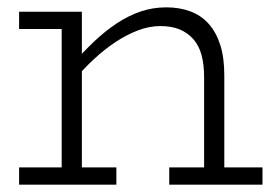

<svg xmlns="http://www.w3.org/2000/svg" viewBox="-20 -503 751 523"><path d="M536 0V-293Q536 -327 529 -353Q522 -379 506.5 -396.5Q491 -414 469 -423Q447 -432 417 -432Q387 -432 356.5 -420.5Q326 -409 295.5 -389Q265 -369 235.5 -341.5Q206 -314 178 -281V-329Q207 -362 236.5 -390Q266 -418 297.5 -439Q329 -460 362.5 -471.5Q396 -483 433 -483Q469 -483 498.5 -472Q528 -461 548.5 -438Q569 -415 580 -380.5Q591 -346 591 -298V0ZM32 0V-47H297V0ZM148 0V-471H203V0ZM32 -424V-471H196V-424ZM441 0V-47H695V0Z"/></svg>

Font: BioRhyme Light
Style: Regular
Weight: 300
Designer: Aoife Mooney
Foundry: Aoife Mooney Type
Version: Version 1.600;gftools[0.9.33]